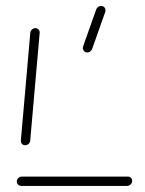

<svg xmlns="http://www.w3.org/2000/svg" viewBox="-20 -611 477 631"><path d="M414.4 -16.7Q414.4 -10 409.3 -5Q404.1 0 397.8 0H49.6Q43.7 0 39.4 -4.3Q35.2 -8.5 35.2 -14.8Q35.2 -21.1 40.2 -25.9Q45.2 -30.7 51.9 -30.7H400.4Q406.3 -30.7 410.4 -26.7Q414.4 -22.6 414.4 -16.7ZM62.6 -133.7Q56.3 -133.7 52.2 -138.1Q48.1 -142.6 48.5 -148.9L79.6 -503.3Q80 -509.3 84.8 -513.9Q89.6 -518.5 95.9 -518.5Q102.2 -518.5 106.5 -514.1Q110.7 -509.6 110.4 -503.3L79.3 -148.9Q78.9 -142.6 73.9 -138.1Q68.9 -133.7 62.6 -133.7ZM326.7 -577Q326.7 -573.7 325.9 -571.9L283 -450.7Q281.1 -445.6 276.7 -442Q272.2 -438.5 266.7 -438.5Q260.4 -438.5 256.3 -443Q252.2 -447.4 252.2 -453.3Q252.2 -455.2 253 -458.1L295.9 -579.3Q297.8 -584.8 302.2 -588.1Q306.7 -591.5 312.2 -591.5Q318.5 -591.5 322.6 -587.2Q326.7 -583 326.7 -577Z"/></svg>

Font: 26F Galaxy Sans Ultra Light
Style: Italic
Weight: 200
Italic angle: -5°
Designer: C₂₉H₂₅N₃O₅
Version: Version 1.200